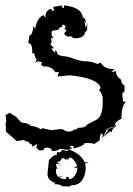

<svg xmlns="http://www.w3.org/2000/svg" viewBox="-22 -481 486 701"><path d="M-0.5 -0.5Q-0.5 -27.3 -1.5 -27.3Q-1.5 -37.1 2 -38.6L-0.5 -44.4L0.5 -48.8L-2 -61.5Q7.8 -64 12.2 -69.8Q21.5 -64.5 36.6 -54.7Q49.3 -40 56.2 -33.7Q82 -31.7 90.3 -22L95.2 -20.5Q108.4 -20.5 127.4 -8.8L133.8 -13.2Q140.1 -10.3 166 -5.9L199.7 -9.8Q207 -9.8 212.2 -5.6Q217.3 -1.5 225.6 -0.5Q245.6 -0.5 245.6 -7.3Q261.2 -7.3 261.2 -14.2Q292.5 -14.2 295.4 -25.9L328.6 -43Q351.1 -53.7 353 -100.6V-122.6Q353 -133.8 339.8 -153.3L345.7 -159.7Q335.4 -196.3 231.9 -206.1L188 -201.7L192.9 -219.2L180.7 -216.8Q166.5 -238.3 143.1 -238.3H136.2L127.4 -245.6L131.3 -253.9L116.2 -257.8L106.4 -251.5L111.8 -262.7Q104.5 -272.9 102.5 -289.6L95.7 -284.2V-296.9Q95.7 -321.3 81.1 -324.2L85.9 -352.5Q97.7 -352.5 99.1 -386.2L106.4 -375.5Q112.8 -416.5 137.2 -425.8L144.5 -415.5L144 -426.3Q149.4 -448.2 166 -448.2Q166 -440.9 174.8 -440.9L172.9 -456.1L206.5 -461.4L202.6 -455.6L210.9 -451.2L212.4 -461.4Q275.4 -454.6 280.3 -418.5L289.1 -411.1L293 -394L285.6 -406.2L291.5 -377.9L296.9 -398.4L295.9 -370.6L289.1 -363.3Q284.7 -341.3 252.4 -341.3Q243.7 -341.3 236.8 -349.1L227.5 -346.7Q212.9 -353 212.9 -356.9Q212.9 -363.8 221.2 -368.2L212.9 -377.4L218.8 -382.8Q212.9 -391.1 205.1 -391.1V-383.3Q194.8 -382.3 190.9 -372.6Q182.6 -370.1 172.4 -369.6Q166 -369.6 166 -356L172.4 -340.8L164.1 -342.3L166.5 -330.1Q166.5 -324.7 161.6 -319.8L175.3 -304.7L164.6 -303.7L178.7 -288.1L181.2 -299.8L189.9 -281.7Q202.1 -275.4 214.8 -275.4Q223.6 -275.4 248.5 -266.4Q273.4 -257.3 288.1 -257.3Q312.5 -257.3 333 -247.6L346.2 -252Q359.4 -229 389.2 -229H396.5L383.8 -217.3L401.4 -221.2Q401.4 -203.1 420.4 -189.5Q420.4 -175.8 432.6 -168.9V-147L424.3 -139.6L427.2 -110.4L438 -109.4Q421.4 -95.2 421.4 -47.4Q403.3 -40 396.5 -26.4L403.8 -20Q384.8 -17.6 369.1 -10.7L350.6 26.9L354 11.2L346.2 5.4L340.8 32.7L321.3 44.9Q318.8 41 287.6 41Q284.7 51.8 245.6 61.5L247.6 53.2Q239.3 52.7 239.3 50.8L231.4 55.7L241.7 59.1Q236.8 65.9 215.3 65.9Q212.9 62.5 194.3 62.5Q190.9 70.3 168.5 70.3Q164.6 58.1 150.9 58.1L138.7 59.1L140.1 62.5Q139.6 68.4 122.1 68.4L110.4 58.6L113.8 44.4L96.2 54.7Q96.2 43.9 86.4 43.9Q85 34.2 66.4 34.2L69.3 29.3L39.6 34.2ZM355.5 20 371.6 -4.4 370.6 -9.8Q390.6 -17.1 398.9 -17.1L388.7 -9.3L386.2 0.5L378.4 -1ZM246.7 132 260 124.6Q260 123.8 257.4 119Q254.9 114.1 251.2 108.6Q247.5 103.1 242.8 98.6Q238.1 94.1 233.8 94.1Q228.3 94.1 226.4 105.5L222.8 96.5L218.9 103.9Q213.1 96.1 208.4 96.1Q202.1 96.1 197.1 108.2L186.1 110.2L202.9 122.3Q192.8 116.4 187.7 116.4Q183 116.4 183 121.9L184.2 128.5L189.3 136.3L183 134L182.2 142.2Q182.2 156.3 190.8 164.9L206.1 161.7L193.9 168.4Q207.2 173.1 214.3 173.1Q220.5 173.1 220.5 169.1L219.3 165.2L228.3 164.5V166.4Q228.3 172.7 232.2 172.7Q237.3 172.7 242.2 169.1Q247.1 165.6 251.2 160Q255.3 154.3 257.8 147.7Q260.3 141 260.3 135.2L260 130.9ZM225.6 67.2Q225.6 65.6 227.5 65.6Q231.8 65.6 243.6 70.3Q279.1 88.7 286.9 112.5L301.8 109.4L288.9 116.8L290.8 130.5Q290.8 141.8 288.3 153.3Q285.7 164.9 279.7 174.2Q273.6 183.6 264.1 189.5Q254.5 195.3 240.4 195.3H236.9L234.6 199.6L204.5 199.2Q200.2 191.4 176.8 191.4H174.4L181.1 186.7Q151.4 179.7 151.4 152.4L156.8 103.1Q174.4 84.8 180.3 84.8L184.2 86.7L185.3 80.5Q185.3 74.2 190 74.2L195.5 75Q201.4 75 204.5 65.6Q217.8 70.3 222.8 70.3Q225.6 70.3 225.6 68.8Z"/></svg>

Font: Truetypewriter PolyglOTT
Style: Regular
Weight: 400
Designer: Sergey Beatoff a.k.a. Sam_T
Version: Version 3.76